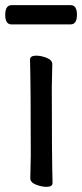

<svg xmlns="http://www.w3.org/2000/svg" viewBox="-28 -705 317 741"><path d="M151.9 16.1Q132.8 16.1 110.8 7.6Q88.9 -1 88.9 -17.1L90.8 -105Q90.8 -368.2 87.9 -475.1Q87.9 -490.2 111.8 -490.2Q130.9 -490.2 152.3 -481.7Q173.8 -473.1 173.8 -457L171.9 -368.2Q171.9 -105 174.8 1Q174.8 16.1 151.9 16.1ZM244.1 -610.8H16.1Q-7.8 -610.8 -7.8 -647.9Q-7.8 -685.1 17.1 -685.1H245.1Q269 -685.1 269 -647.9Q269 -610.8 244.1 -610.8Z"/></svg>

Font: LXGW WenKai Screen R
Style: Regular
Weight: 400
Designer: Fontworks Inc.
Version: Version 1.235;May 31, 2022